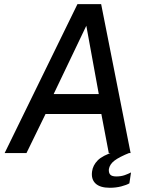

<svg xmlns="http://www.w3.org/2000/svg" viewBox="-20 -743 729 932"><path d="M2.5 0 356 -723H471L614 0H508L472 -189.5H201L108.5 0ZM240.5 -286.5H459.5L399 -618ZM513 168.5Q465.5 168.5 443.5 147.5Q421.5 126.5 427 88.5Q431 59.5 454 35.8Q477 12 536 -7L611 -2Q558.5 19 535.5 36.8Q512.5 54.5 508.5 78Q507 95.5 515 104.5Q523 113.5 544.5 113.5Q567.5 113.5 585.8 107Q604 100.5 616 94L608 147Q594.5 155 568.5 161.8Q542.5 168.5 513 168.5Z"/></svg>

Font: Public Sans Thin Medium
Style: Italic
Weight: 500
Italic angle: -8°
Version: Version 2.001